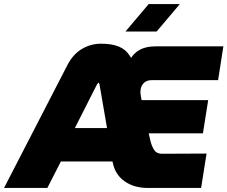

<svg xmlns="http://www.w3.org/2000/svg" viewBox="-76 -929 1124 949"><path d="M-56 0 258 -609Q286 -662 329.5 -687.5Q373 -713 424 -713Q477 -713 512 -698.5Q547 -684 567 -651L572 -643Q586 -664 604.5 -676.5Q623 -689 645.5 -694.5Q668 -700 694 -700H1028L1002 -533H675Q647 -533 632.5 -516.5Q618 -500 618 -473Q618 -468 619 -462Q620 -456 621 -449L624 -434H953L927 -270H659L666 -239Q673 -208 685.5 -188.5Q698 -169 724 -169L945 -170L918 0H655Q588 0 542 -31.5Q496 -63 483 -118L480 -131H225L158 0ZM294 -296H453L416 -511Q415 -515 414 -517.5Q413 -520 411 -520Q410 -520 407.5 -517Q405 -514 403 -511ZM544 -773 659 -909H813L698 -773Z"/></svg>

Font: MuseoModerno Thin Black
Style: Italic
Weight: 900
Italic angle: -9°
Version: Version 1.003